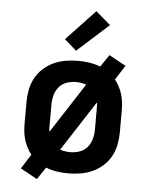

<svg xmlns="http://www.w3.org/2000/svg" viewBox="-56 -816 712 911"><g transform="rotate(5 300.0 -361.0)"><path d="M154 48 74 4 118 -65Q106 -80 97 -97.5Q88 -115 82.5 -133.5Q77 -152 75 -171.5Q73 -191 73 -210V-310Q73 -340 78.5 -369.5Q84 -399 98 -425.5Q112 -452 134.5 -472.5Q157 -493 184 -505.5Q211 -518 240.5 -523Q270 -528 300 -528Q327 -528 354.5 -524Q382 -520 407 -510L446 -568L526 -524L482 -455Q494 -440 503 -422.5Q512 -405 517.5 -386.5Q523 -368 525 -348.5Q527 -329 527 -310V-210Q527 -180 521.5 -150.5Q516 -121 502 -94.5Q488 -68 465.5 -47.5Q443 -27 416 -14.5Q389 -2 359.5 3Q330 8 300 8Q273 8 245.5 4Q218 0 193 -10ZM194 -181 348 -419Q337 -423 324.5 -425Q312 -427 300 -427Q277 -427 255 -419.5Q233 -412 218.5 -394.5Q204 -377 198 -355Q192 -333 192 -310V-210Q192 -203 192 -195.5Q192 -188 194 -181ZM300 -93Q323 -93 345 -100.5Q367 -108 381.5 -125.5Q396 -143 402 -165Q408 -187 408 -210V-310Q408 -317 408 -324.5Q408 -332 406 -339L252 -101Q263 -97 275.5 -95Q288 -93 300 -93ZM286 -575 229 -625 366 -770 436 -710Z"/></g></svg>

Font: Iosevka Book
Style: Bold
Weight: 700
Designer: Belleve Invis
Foundry: Belleve Invis
Version: Version 28.0.7; ttfautohint (v1.8.3)